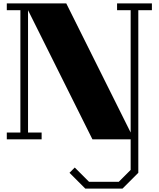

<svg xmlns="http://www.w3.org/2000/svg" viewBox="-20 -820 934 1130"><path d="M874 -800V-760H794V0V197L701 290H482L389 197L420 166L504 250H679L749 180V0H524L145 -760V-40H225V0H20V-40H100V-760H20V-800H370L749 -40V-760H669V-800Z"/></svg>

Font: Kumar One
Style: Regular
Weight: 400
Designer: Parimal Parmar
Foundry: Indian Type Foundry
Version: Version 1.001;PS 1.001;hotconv 1.0.88;makeotf.lib2.5.647800